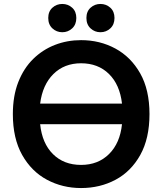

<svg xmlns="http://www.w3.org/2000/svg" viewBox="-20 -924 820 971"><path d="M736 -347Q736 -470 689 -553Q642 -636 563.5 -678.5Q485 -721 390 -721Q320 -721 258 -697Q196 -673 148 -626Q100 -579 72.5 -509Q45 -439 45 -347Q45 -224 92 -140.5Q139 -57 217.5 -15Q296 27 390 27Q486 27 564.5 -15Q643 -57 689.5 -140.5Q736 -224 736 -347ZM390 -90Q303 -90 248 -144.5Q193 -199 183 -296H597Q587 -200 531.5 -145Q476 -90 390 -90ZM390 -604Q476 -604 531 -550Q586 -496 597 -400H183Q195 -495 250 -549.5Q305 -604 390 -604ZM366 -833Q366 -866 345 -885Q324 -904 295 -904Q266 -904 245 -885Q224 -866 224 -833Q224 -800 245 -780.5Q266 -761 295 -761Q324 -761 345 -780.5Q366 -800 366 -833ZM559 -833Q559 -866 538 -885Q517 -904 488 -904Q459 -904 438 -885Q417 -866 417 -833Q417 -800 438 -780.5Q459 -761 488 -761Q517 -761 538 -780.5Q559 -800 559 -833Z"/></svg>

Font: Repo DemiBold
Style: Regular
Weight: 600
Designer: Stefan Peev
Foundry: Context Ltd
Version: Version 1.502